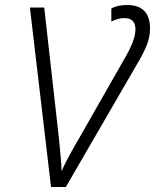

<svg xmlns="http://www.w3.org/2000/svg" viewBox="-20 -744 617 764"><path d="M183 0H242L522 -483Q548 -526 562.5 -560.5Q577 -595 577 -630Q577 -724 486 -724Q446 -724 423 -710V-658Q449 -672 475 -672Q519 -672 519 -627Q519 -584 474 -508L292 -189Q272 -155 255 -123.5Q238 -92 225 -63Q224 -92 221 -125.5Q218 -159 214 -198L156 -714H99Z"/></svg>

Font: Noto Sans UI Light
Style: Italic
Weight: 300
Italic angle: -12°
Designer: Monotype Design Team
Foundry: Monotype Imaging Inc.
Version: Version 1.901